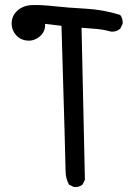

<svg xmlns="http://www.w3.org/2000/svg" viewBox="-20 -744 540 776"><path d="M278.3 11.7 258.8 2Q245.1 -23.4 245.1 -52.7Q245.1 -82 228.5 -639.6L162.1 -647.5Q164.1 -616.2 140.6 -596.7Q117.2 -577.1 88.9 -580.1Q60.5 -583 43 -604.5Q25.4 -626 27.3 -654.8Q29.3 -683.6 52.7 -703.1Q76.2 -722.7 111.3 -723.6Q146.5 -724.6 199.7 -718.8Q252.9 -712.9 325.2 -709Q397.5 -705.1 465.8 -683.6Q477.5 -668.9 475.6 -647.5L465.8 -627.9Q450.2 -614.3 428.7 -616.2Q401.4 -624 371.1 -627Q340.8 -629.9 309.6 -631.8L323.2 -17.6L313.5 2Q299.8 13.7 278.3 11.7Z"/></svg>

Font: NaikaiFont
Style: Regular
Weight: 400
Version: Version 1.67